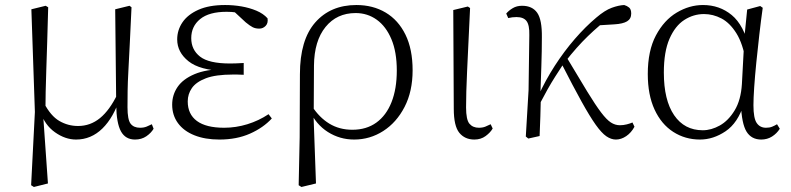

<svg xmlns="http://www.w3.org/2000/svg" viewBox="-20 -542 3151 765"><path d="M104 196 119 -96 105 -505 162 -519 172 -513Q170 -433 168 -372.5Q166 -312 164.5 -264.5Q163 -217 162 -177.5Q161 -138 161 -99L152 -82L171 189L115 203ZM518 14Q480 14 462 -18.5Q444 -51 443 -124V-127L439 -505L496 -519L504 -513Q500 -428 497 -366Q494 -304 491.5 -259Q489 -214 488.5 -180Q488 -146 488 -115Q488 -65 500.5 -49Q513 -33 538 -33Q553 -33 564 -37.5Q575 -42 585 -47L592 -29Q582 -12 563 1Q544 14 518 14ZM283 14Q240 14 199 -15Q158 -44 141 -97H139L155 -132Q182 -80 216.5 -60Q251 -40 291 -40Q340 -40 378.5 -71.5Q417 -103 448 -167L461 -155H459Q433 -74 388 -30Q343 14 283 14Z M854 14Q797 14 754.5 -3Q712 -20 689 -51.5Q666 -83 666 -125Q666 -164 687.5 -195.5Q709 -227 755 -246.5Q801 -266 874 -267V-259Q776 -262 731 -298Q686 -334 686 -385Q686 -422 707 -453Q728 -484 770.5 -503Q813 -522 877 -522Q910 -522 942 -516.5Q974 -511 1001.5 -499.5Q1029 -488 1046 -469Q1049 -450 1038.5 -439Q1028 -428 1013 -428Q998 -428 987 -433.5Q976 -439 959 -453L904 -504L958 -502L962 -485Q937 -490 920 -492.5Q903 -495 883 -495Q813 -495 777.5 -466Q742 -437 742 -390Q742 -344 777 -316.5Q812 -289 897 -289Q908 -289 920.5 -289.5Q933 -290 951 -291V-244Q933 -245 924.5 -245Q916 -245 908 -245Q839 -245 800 -230Q761 -215 744.5 -191Q728 -167 728 -138Q728 -87 764.5 -60Q801 -33 873 -33Q920 -33 965.5 -47Q1011 -61 1050 -87L1063 -70Q1029 -33 976 -9.5Q923 14 854 14Z M1170 196 1174 5 1175 -246Q1175 -383 1236 -452.5Q1297 -522 1400 -522Q1466 -522 1516.5 -492Q1567 -462 1595.5 -404Q1624 -346 1624 -262Q1624 -178 1592 -116Q1560 -54 1507 -20Q1454 14 1391 14Q1334 14 1286.5 -16Q1239 -46 1213 -103H1210L1223 -119Q1252 -74 1292 -49.5Q1332 -25 1384 -25Q1440 -25 1479.5 -53.5Q1519 -82 1540 -135Q1561 -188 1561 -261Q1561 -335 1539.5 -386Q1518 -437 1481 -463.5Q1444 -490 1397 -490Q1322 -490 1277 -434.5Q1232 -379 1231 -281L1230 -97L1229 -89L1239 189L1181 203Z M1870 14Q1832 14 1810 -13Q1788 -40 1788 -109L1786 -502L1844 -516L1853 -510Q1849 -424 1846 -362.5Q1843 -301 1841 -256.5Q1839 -212 1838 -178Q1837 -144 1837 -114Q1837 -65 1850.5 -49Q1864 -33 1888 -33Q1903 -33 1914 -37.5Q1925 -42 1935 -47L1943 -30Q1934 -14 1915 0Q1896 14 1870 14Z M2085 10 2075 2 2086 -183 2089 -402Q2090 -442 2078 -458Q2066 -474 2038 -474Q2029 -474 2021 -473Q2013 -472 2005 -470L1997 -488Q2007 -500 2023 -509.5Q2039 -519 2060 -519Q2101 -519 2120.5 -491Q2140 -463 2139 -393Q2139 -339 2137 -279.5Q2135 -220 2133 -161L2135 -158Q2134 -118 2133 -78.5Q2132 -39 2130 0ZM2124 -116 2110 -145H2118L2124 -158Q2153 -222 2190.5 -280Q2228 -338 2270.5 -387Q2313 -436 2356 -472Q2390 -501 2417.5 -511Q2445 -521 2467 -522Q2478 -519 2486.5 -512Q2495 -505 2495 -488Q2495 -467 2478.5 -457Q2462 -447 2428 -445L2347 -440L2414 -476Q2367 -441 2322.5 -398Q2278 -355 2232 -296L2226 -289Q2207 -260 2192 -236.5Q2177 -213 2161.5 -185.5Q2146 -158 2124 -116ZM2434 14Q2415 14 2396 1Q2377 -12 2353.5 -45Q2330 -78 2297 -137.5Q2264 -197 2216 -291L2238 -313Q2288 -229 2320.5 -176Q2353 -123 2375 -94Q2397 -65 2414 -54Q2431 -43 2450 -43Q2464 -43 2477.5 -46.5Q2491 -50 2500 -54L2508 -37Q2495 -13 2475 0.5Q2455 14 2434 14Z M2769 14Q2710 14 2662.5 -16.5Q2615 -47 2588 -105.5Q2561 -164 2561 -247Q2561 -340 2593.5 -401Q2626 -462 2676.5 -492Q2727 -522 2781 -522Q2847 -522 2895.5 -482Q2944 -442 2966 -349H2974L2952 -296Q2940 -368 2914 -409.5Q2888 -451 2854.5 -468.5Q2821 -486 2785 -486Q2743 -486 2706.5 -462.5Q2670 -439 2647.5 -387.5Q2625 -336 2625 -253Q2625 -143 2666 -83Q2707 -23 2780 -23Q2814 -23 2848 -42Q2882 -61 2907 -102Q2932 -143 2936 -207L2946 -393L2957 -504L3009 -518L3019 -511Q3012 -461 3005.5 -404.5Q2999 -348 2993.5 -293.5Q2988 -239 2985 -194.5Q2982 -150 2982 -123Q2982 -71 2995 -52Q3008 -33 3032 -33Q3046 -33 3056 -37Q3066 -41 3076 -47L3087 -29Q3075 -10 3056 2Q3037 14 3013 14Q2974 14 2954.5 -17.5Q2935 -49 2932 -128H2944Q2920 -52 2871 -19Q2822 14 2769 14Z"/></svg>

Font: Noto Serif JP ExtraLight
Style: Regular
Weight: 200
Designer: Ryoko NISHIZUKA  (kana & ideographs); Frank Grießhammer (Latin, Greek & Cyrillic); Wenlong ZHANG  (bopomofo); Sandoll Co
Foundry: Adobe
Version: Version 2.002-H1;hotconv 1.1.0;makeotfexe 2.6.0